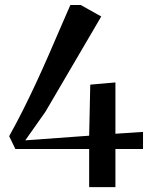

<svg xmlns="http://www.w3.org/2000/svg" viewBox="-20 -766 623 786"><path d="M345 0V-156H43L17.5 -208.5Q46.5 -260.5 74 -315.2Q101.5 -370 127.5 -426Q153.5 -482 177.8 -537.5Q202 -593 224.5 -645.5Q247 -698 268 -745.5H310.5L394.5 -698.5L166 -308.5L83.5 -191.5L345 -210.5L349.5 -419.5L452.5 -428.5V-218.5L565.5 -226V-156H452.5V0Z"/></svg>

Font: Merriweather 120pt Medium
Style: Regular
Weight: 500
Version: Version 2.100